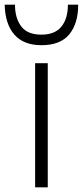

<svg xmlns="http://www.w3.org/2000/svg" viewBox="-75 -800 354 820"><path d="M129 0H75V-530H129ZM102 -607Q26 -607 -13.5 -652Q-53 -697 -55 -780H-11Q-11 -723 15.5 -687.5Q42 -652 102 -652Q159 -652 187 -686Q215 -720 215 -780H259Q259 -700 221 -653.5Q183 -607 102 -607Z"/></svg>

Font: Tanohe Sans Light
Style: Regular
Weight: 300
Designer: Village Type and Design LLC & Cristiano Sobral
Foundry: Cooper Hewitt Smithsonian Design Museum
Version: Version 1.00;September 29, 2021;FontCreator 13.0.0.2655 64-b